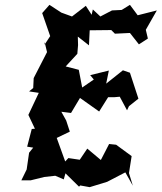

<svg xmlns="http://www.w3.org/2000/svg" viewBox="-20 -746 667 792"><path d="M512 -308 551 -339 516 -446 487 -456 418 -401 429 -455 352 -436 367 -418 319 -385 305 -458 251 -472 299 -524 302 -560 301 -595 347 -559 350 -621 439 -622 454 -607 516 -610 553 -563 590 -587 581 -625 578 -617 627 -703 548 -683 516 -726 482 -705 442 -703 394 -678 363 -707 358 -685 334 -722 277 -678 233 -694 184 -726 154 -692 187 -597 164 -562V-573L174 -531L119 -424L117 -383L100 -369L140 -363L97 -272L124 -215L111 -214L92 -141L117 -137L100 -116L90 -47L68 -2H106L163 -16L208 -21L243 -6L250 -31L306 24L311 19L350 26L422 4L497 -35L528 20L512 -32L523 -102L459 -149L430 -152L428 -148L396 -86L340 -133L309 -87L262 -94L249 -80L214 -177L268 -203L253 -249L233 -285L273 -280L310 -342L389 -286L426 -345H451L474 -347L504 -291Z"/></svg>

Font: Asimov Aggro
Style: CondIt
Weight: 500
Designer: Google
Version: Version 2.000980; 2014